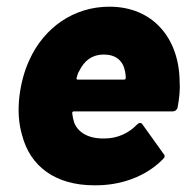

<svg xmlns="http://www.w3.org/2000/svg" viewBox="-20 -546 565 574"><path d="M517 -304C515 -432 437 -526 307 -526C201 -526 112 -464 68 -367C53 -335 43 -298 38 -258C33 -214 36 -176 46 -142C70 -49 145 8 262 8C339 9 415 -17 467 -70C473 -75 474 -81 469 -86L406 -174C402 -180 396 -180 390 -174C366 -149 333 -132 292 -132C243 -131 213 -151 202 -179C199 -188 197 -197 196 -207C195 -211 198 -213 201 -213H497C503 -213 509 -217 511 -225C516 -252 519 -279 517 -304ZM290 -383C326 -383 348 -365 354 -332C355 -326 356 -320 356 -313C356 -310 354 -308 351 -308H212C210 -308 208 -310 209 -313C211 -321 213 -328 217 -334C232 -365 256 -383 290 -383Z"/></svg>

Font: Barlow ExtraBold
Style: Italic
Weight: 800
Italic angle: -7°
Designer: Jeremy Tribby
Foundry: Tribby Type
Version: Version 1.422;hotconv 1.0.109;makeotfexe 2.5.65596